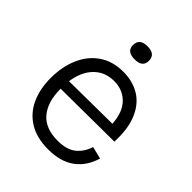

<svg xmlns="http://www.w3.org/2000/svg" viewBox="-199 -824 957 957"><g transform="rotate(45 280.0 -345.0)"><path d="M299 12Q219 12 165 -20.5Q111 -53 83.5 -112Q56 -171 56 -249Q56 -329 83.5 -392Q111 -455 163.5 -491Q216 -527 291 -527Q356 -527 405.5 -497.5Q455 -468 482 -406.5Q509 -345 505 -249L129 -246Q129 -153 172 -102.5Q215 -52 301 -52Q366 -52 400.5 -80.5Q435 -109 449 -155L514 -139Q493 -67 439.5 -27.5Q386 12 299 12ZM291 -462Q227 -462 185 -420Q143 -378 132 -302L435 -305Q430 -383 390.5 -422.5Q351 -462 291 -462ZM286 -610Q230 -610 230 -655Q230 -702 286 -702Q342 -702 342 -655Q342 -610 286 -610Z"/></g></svg>

Font: Bricolage Grotesque 10pt Light
Style: Regular
Weight: 300
Designer: Mathieu Triay
Foundry: Atelier Triay
Version: Version 1.000; ttfautohint (v1.8.4.7-5d5b);gftools[0.9.32]